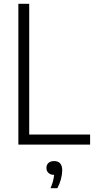

<svg xmlns="http://www.w3.org/2000/svg" viewBox="-20 -760 496 1009"><path d="M76.5 0V-740H133.5V-53H453.5V0ZM245.5 229Q254.5 207.5 258.8 190.8Q263 174 264.5 159Q245.5 159 234.8 148.8Q224 138.5 224 122.5Q224 106.5 234.5 96.5Q245 86.5 264 86.5Q307 86.5 307 135.5Q307 155.5 300.5 180.5Q294 205.5 281.5 229Z"/></svg>

Font: Encode Sans Condensed Condensed Light
Style: Regular
Weight: 300
Width: 3
Designer: Multiple Designers
Foundry: Impallari Type
Version: Version 3.000; ttfautohint (v1.8.3) -l 8 -r 50 -G 200 -x 14 